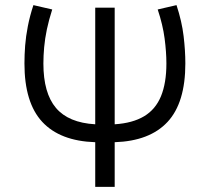

<svg xmlns="http://www.w3.org/2000/svg" viewBox="-20 -730 820 750"><path d="M352 0V-174.5Q214.5 -179 145 -254Q75.5 -329 75.5 -482Q75.5 -515.5 78.2 -551.8Q81 -588 88.8 -627.8Q96.5 -667.5 110.5 -710L184 -693Q171 -652.5 163.2 -615.8Q155.5 -579 152.5 -545.5Q149.5 -512 149.5 -482Q149.5 -366.5 198.5 -308.5Q247.5 -250.5 352 -244.5V-700H428V-244.5Q498 -249 542.8 -275.8Q587.5 -302.5 608.8 -354Q630 -405.5 630 -482Q630 -526.5 623 -579.8Q616 -633 596 -693L669.5 -710Q690.5 -646 697.2 -589.2Q704 -532.5 704 -482Q704 -328.5 634.5 -253.8Q565 -179 428 -174.5V0Z"/></svg>

Font: Geologica Cursive ExtraLight
Style: Regular
Weight: 250
Designer: Sindre Bremnes, Frode Helland
Foundry: Monokrom Skriftforlag AS
Version: Version 1.010;gftools[0.9.28]